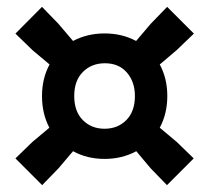

<svg xmlns="http://www.w3.org/2000/svg" viewBox="-20 -650 610 560"><path d="M103 -110 25 -188 74.5 -236 124 -277.5Q102.5 -318.5 102.5 -370Q102.5 -421 124.5 -462L74.5 -504L25 -552L102.5 -630L150.5 -580.5L193 -530.5Q234.5 -552.5 285 -552.5Q336 -552.5 377 -530.5L419.5 -580.5L467.5 -630L545.5 -552L495.5 -504L446 -462Q468 -421 468 -370Q468 -318.5 446 -277.5L495.5 -236L545 -188L467 -110L419 -159.5L377.5 -209Q336 -186.5 285 -186.5Q234 -186.5 193 -209L151 -159.5ZM285 -274.5Q323.5 -274.5 348.5 -299.8Q373.5 -325 373.5 -370Q373.5 -411.5 350 -438.5Q326.5 -465.5 286 -465.5Q247 -465.5 221.8 -440.2Q196.5 -415 196.5 -370Q196.5 -325 221.5 -299.8Q246.5 -274.5 285 -274.5Z"/></svg>

Font: Encode Sans Condensed Condensed
Style: Bold
Weight: 700
Width: 3
Designer: Multiple Designers
Foundry: Impallari Type
Version: Version 3.000; ttfautohint (v1.8.3) -l 8 -r 50 -G 200 -x 14 